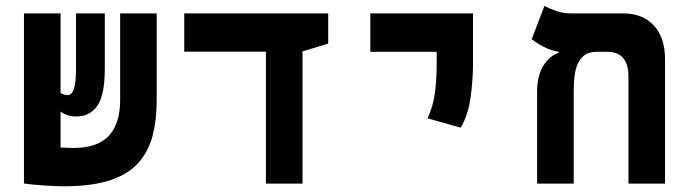

<svg xmlns="http://www.w3.org/2000/svg" viewBox="-20 -632 2384 661"><path d="M200.2 9.3Q172.9 9.3 132.6 6.6Q92.3 3.9 63.5 0V-0.5H62.5V-585.9H188.5V-312Q198.7 -304.7 213.4 -304.7Q227.5 -304.7 234.6 -326.9Q241.7 -349.1 241.7 -399.4V-585.9H340.8V-395Q340.8 -306.6 315.7 -268.8Q290.5 -231 242.2 -231Q225.6 -231 212.2 -235.6Q198.7 -240.2 188.5 -247.6V-124Q219.2 -122.6 232.4 -122.6Q315.4 -122.6 354.5 -164.3Q393.6 -206.1 393.6 -287.6V-585.9H519.5V-287.6Q519.5 -219.7 505.4 -165Q491.2 -110.4 456.3 -71.3Q421.4 -32.2 359.1 -11.5Q296.9 9.3 200.2 9.3Z M895.5 0V-454.1H614.3V-585.9H1109.9V-481.9L1021.5 -455.1V0Z M1565.9 -192.4 1452.1 -224.6Q1471.2 -266.6 1477.3 -312Q1483.4 -357.4 1483.4 -414.1V-453.6H1254.9V-585.9H1608.4V-414.1Q1608.4 -357.4 1600.1 -296.6Q1591.8 -235.8 1565.9 -192.4Z M2269.5 -428.2V0H2143.6V-367.7Q2143.6 -453.6 2070.8 -453.6H2034.2Q2005.4 -453.6 1989.3 -439.7Q1973.1 -425.8 1965.8 -404.3Q1958.5 -382.8 1956.8 -359.1Q1955.1 -335.4 1955.1 -315.4V0H1829.1V-324.7Q1831.1 -375.5 1851.6 -407.5Q1872.1 -439.5 1903.3 -450.2V-454.1Q1878.4 -457 1851.8 -470.9Q1825.2 -484.9 1810.5 -497.1L1854.5 -611.8Q1865.7 -605 1891.8 -595.5Q1918 -585.9 1944.8 -585.9H2125.5Q2192.4 -585.9 2231 -544.2Q2269.5 -502.4 2269.5 -428.2Z"/></svg>

Font: Cascadia Code PL
Style: Bold
Weight: 700
Monospace: yes
Designer: Aaron Bell
Foundry: Saja Typeworks
Version: Version 2404.023; ttfautohint (v1.8.4)